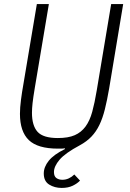

<svg xmlns="http://www.w3.org/2000/svg" viewBox="-20 -718 640 943"><path d="M220 -698 151 -287Q143 -239 140 -212Q137 -185 137 -164Q137 -101 164.5 -70.5Q192 -40 264 -40Q315 -40 347 -54Q379 -68 400 -96.5Q421 -125 433 -169Q445 -213 455 -273L526 -698H585L516 -283Q506 -225 495 -181Q484 -137 468 -104Q452 -71 429 -47Q406 -23 373 -5Q300 34 272.5 66.5Q245 99 245 127Q245 148 257 156.5Q269 165 286 165Q303 165 318 158Q333 151 345 139L373 169Q360 183 337.5 194Q315 205 283 205Q248 205 221.5 188.5Q195 172 195 134Q195 102 219.5 71.5Q244 41 299 14L298 10Q290 12 282 12Q274 12 265 12Q165 12 121.5 -30Q78 -72 78 -159Q78 -189 83 -227.5Q88 -266 95 -305L161 -698Z"/></svg>

Font: IBM Plex Mono Light
Style: Italic
Weight: 300
Italic angle: -9°
Monospace: yes
Designer: Mike Abbink, Paul van der Laan, Pieter van Rosmalen
Foundry: Bold Monday
Version: Version 2.3